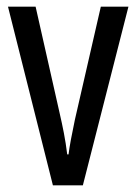

<svg xmlns="http://www.w3.org/2000/svg" viewBox="-20 -557 410 577"><path d="M139 0 4 -537H87L159 -218Q166 -188 172 -157Q178 -126 182 -93H186Q188 -110 193 -137Q198 -164 205 -197L283 -537H366L229 0Z"/></svg>

Font: Noto Sans Georgian ExtraCondensed
Style: Regular
Weight: 400
Width: 2
Designer: Monotype Design Team, Akaki Razmadze
Foundry: Google LLC
Version: Version 2.005; ttfautohint (v1.8.4.7-5d5b)